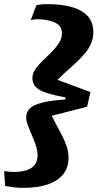

<svg xmlns="http://www.w3.org/2000/svg" viewBox="-57 -774 491 930"><path d="M100 -397Q100 -418 114.5 -439Q129 -460 150.5 -480.5Q172 -501 193 -522Q214 -543 228.5 -565.5Q243 -588 243 -611Q243 -636 230 -650Q217 -664 191.5 -671.5Q166 -679 130 -681Q121 -681 111 -680Q101 -679 92 -677L119 -748Q127 -751 143 -752.5Q159 -754 175 -754Q239 -754 288.5 -740.5Q338 -727 366.5 -697.5Q395 -668 395 -617Q395 -586 382.5 -559.5Q370 -533 349.5 -509.5Q329 -486 303.5 -463Q278 -440 251 -416Q224 -392 200 -364L206 -393L381 -328L365 -257L173 -208L183 -239Q194 -210 209.5 -181.5Q225 -153 240 -124.5Q255 -96 265 -67.5Q275 -39 275 -10Q275 37 249.5 69.5Q224 102 175 119Q126 136 55 136Q33 136 11.5 133.5Q-10 131 -32 127L-37 55Q-26 56 -13 57.5Q0 59 14 59Q51 58 76 49Q101 40 113 22Q125 4 125 -23Q125 -41 119.5 -60Q114 -79 106 -98.5Q98 -118 90 -136.5Q82 -155 76 -172Q70 -189 70 -204Q70 -222 77.5 -236Q85 -250 104.5 -261Q124 -272 161.5 -280Q199 -288 259 -292L261 -302Q212 -311 180 -320.5Q148 -330 131 -341Q114 -352 107 -365.5Q100 -379 100 -397Z"/></svg>

Font: Roboto Serif
Style: Bold Italic
Weight: 700
Italic angle: -10°
Designer: Greg Gazdowicz
Foundry: Commercial Type
Version: Version 1.008